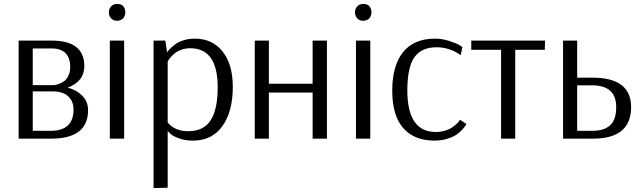

<svg xmlns="http://www.w3.org/2000/svg" viewBox="-20 -707 3270 979"><path d="M75 0V-500H243Q410 -500 410 -370Q410 -292 325 -260Q370 -249 399.5 -219Q429 -189 429 -145Q429 0 240 0ZM147 -273H254Q257 -273 263 -274Q269 -275 283.5 -280.5Q298 -286 309 -294.5Q320 -303 329 -321.5Q338 -340 338 -365Q338 -460 242 -460H147ZM147 -40H239Q355 -40 355 -149Q355 -190 328 -215.5Q301 -241 248 -241H147Z M577 -601Q559 -601 548 -612Q535 -625 535 -644Q535 -663 548 -676Q559 -687 577 -687Q596 -687 607 -677Q619 -664 619 -644Q619 -626 607 -612Q593 -601 577 -601ZM540 0V-500H613V0Z M763 252V-500H823L832 -440Q837 -448 845 -456.5Q853 -465 870 -478.5Q887 -492 914 -501Q941 -510 974 -510Q1062 -510 1114.5 -445Q1167 -380 1167 -264Q1167 -138 1114 -64Q1061 10 964 10Q923 10 891 -2Q859 -14 848 -26L836 -38H835V250ZM940 -38Q1018 -38 1054 -93.5Q1090 -149 1090 -262Q1090 -461 950 -461Q927 -461 906.5 -454Q886 -447 873.5 -437Q861 -427 852 -417Q843 -407 839 -400L835 -393V-82Q872 -38 940 -38Z M1279 0V-500H1351V-280H1574V-500H1647V0H1574V-235H1351V0Z M1832 -601Q1814 -601 1803 -612Q1790 -625 1790 -644Q1790 -663 1803 -676Q1814 -687 1832 -687Q1851 -687 1862 -677Q1874 -664 1874 -644Q1874 -626 1862 -612Q1848 -601 1832 -601ZM1795 0V-500H1868V0Z M2196 10Q2092 10 2036 -54Q1980 -118 1980 -245Q1980 -373 2035.5 -441.5Q2091 -510 2198 -510Q2233 -510 2268 -499Q2303 -488 2321 -478L2338 -467L2329 -426Q2272 -466 2206 -466Q2129 -466 2093 -415Q2057 -364 2057 -246Q2057 -34 2202 -34Q2226 -34 2248 -40.5Q2270 -47 2283.5 -56Q2297 -65 2307 -74Q2317 -83 2321 -90L2326 -96L2358 -75Q2356 -72 2353 -66Q2350 -60 2336.5 -45.5Q2323 -31 2306 -19.5Q2289 -8 2259.5 1Q2230 10 2196 10Z M2535 0V-453H2383V-500H2759L2758 -453H2607V0Z M2851 0V-500H2923V-311H3001Q3198 -311 3198 -161Q3198 0 3003 0ZM2923 -40H3001Q3060 -40 3091 -68Q3122 -96 3122 -161Q3122 -272 2999 -272H2923Z"/></svg>

Font: Arsenal
Style: Regular
Weight: 400
Designer: Andrij Shevchenko
Foundry: Stairsfor
Version: Version 2.001;PS 002.001;hotconv 1.0.88;makeotf.lib2.5.64775